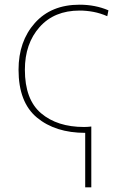

<svg xmlns="http://www.w3.org/2000/svg" viewBox="-20 -558 505 818"><path d="M319 -538Q198 -538 128.5 -460Q59 -382 59 -261Q59 -122 137.5 -57Q216 8 343 8V240H369V-19Q353 -17 338 -17Q224 -17 155 -75.5Q86 -134 86 -261Q86 -372 148.5 -442.5Q211 -513 319 -513Q348 -513 377.5 -507.5Q407 -502 437 -489L442 -514Q386 -538 319 -538Z"/></svg>

Font: Noto Sans UI Thin
Style: Regular
Weight: 250
Designer: Monotype Design Team
Foundry: Monotype Imaging Inc.
Version: Version 1.901